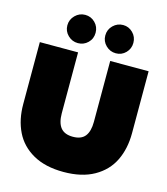

<svg xmlns="http://www.w3.org/2000/svg" viewBox="-134 -1030 1002 1149"><g transform="rotate(15 367.0 -456.0)"><path d="M163 -839Q163 -875 189 -901Q215 -927 251 -927Q287 -927 312.5 -901.5Q338 -876 338 -839Q338 -802 312.5 -777Q287 -752 251 -752Q215 -752 189 -777.5Q163 -803 163 -839ZM398 -839Q398 -876 424 -901.5Q450 -927 486 -927Q521 -927 546.5 -901.5Q572 -876 572 -839Q572 -803 547 -777.5Q522 -752 486 -752Q450 -752 424 -777.5Q398 -803 398 -839ZM30 -315V-699H267V-322Q267 -263 291 -233Q315 -203 367 -203Q419 -203 442.5 -233Q466 -263 466 -322V-699H704V-315Q704 -219 668 -145Q632 -71 556 -28Q480 15 367 15Q254 15 178 -28Q102 -71 66 -145Q30 -219 30 -315Z"/></g></svg>

Font: Prompt Black
Style: Regular
Weight: 900
Designer: Katatrad Team
Foundry: CadsonDemak
Version: Version 1.000